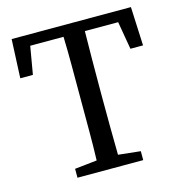

<svg xmlns="http://www.w3.org/2000/svg" viewBox="-101 -761 806 852"><g transform="rotate(-15 302.0 -335.0)"><path d="M20 -492 28 -670H576L584 -492H526L504 -620H351Q350 -556 349.5 -490.5Q349 -425 349 -359V-310Q349 -246 349.5 -181.5Q350 -117 351 -52L453 -41V0H151V-41L253 -52Q255 -116 255 -180.5Q255 -245 255 -310V-359Q255 -424 255 -489.5Q255 -555 253 -620H100L78 -492Z"/></g></svg>

Font: Source Serif 4
Style: Regular
Weight: 400
Designer: Frank Grießhammer
Foundry: Adobe
Version: Version 4.005;hotconv 1.1.0;makeotfexe 2.6.0